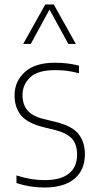

<svg xmlns="http://www.w3.org/2000/svg" viewBox="-20 -828 435 857"><path d="M178 9Q113 9 53.5 -11V-45Q90 -33.5 119.5 -28.8Q149 -24 179 -24Q251 -24 287.5 -53.2Q324 -82.5 324 -137Q324 -185 300.2 -210Q276.5 -235 226.5 -247.5L171.5 -261Q101 -279 73 -314.2Q45 -349.5 45 -402.5Q45 -464.5 90.5 -506.2Q136 -548 225.5 -548Q255 -548 281 -544.8Q307 -541.5 332.5 -535V-501Q302.5 -509 277.8 -512Q253 -515 225.5 -515Q149 -515 114.8 -482.8Q80.5 -450.5 80.5 -404Q80.5 -362 102.2 -335.8Q124 -309.5 174 -297L229.5 -283.5Q303.5 -265 331.2 -229Q359 -193 359 -139.5Q359 -70 312.8 -30.5Q266.5 9 178 9ZM83.5 -632 182 -808H220L318.5 -632H285L201 -785.5L117.5 -632Z"/></svg>

Font: Encode Sans Semi Condensed Thin
Style: Regular
Weight: 100
Width: 4
Designer: Multiple Designers
Foundry: Impallari Type
Version: Version 3.000; ttfautohint (v1.8.3) -l 8 -r 50 -G 200 -x 14 